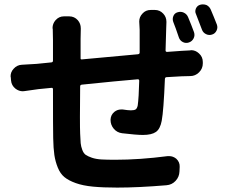

<svg xmlns="http://www.w3.org/2000/svg" viewBox="-20 -810 1040 876"><path d="M865.2 -663.1Q870.1 -648.4 863.3 -634.8Q856.4 -621.1 841.8 -616.2Q827.1 -611.3 814 -618.2Q800.8 -625 795.9 -639.6Q781.2 -683.6 770.5 -710Q765.6 -723.6 771 -736.8Q776.4 -750 790 -753.9Q804.7 -758.8 818.4 -752.4Q832 -746.1 837.9 -732.4Q853.5 -695.3 865.2 -663.1ZM615.2 -711.9Q615.2 -732.4 629.9 -748Q644.5 -764.6 668 -764.6H686.5Q709 -764.6 724.6 -748Q739.3 -732.4 739.3 -710.9Q739.3 -709 739.3 -708Q738.3 -695.3 738.3 -679.7Q736.3 -631.8 735.4 -580.1Q735.4 -573.2 742.2 -573.2Q791 -577.1 809.6 -578.1Q817.4 -578.1 847.7 -580.1Q849.6 -581.1 851.6 -581.1Q872.1 -581.1 887.7 -566.4Q905.3 -550.8 905.3 -527.3V-520.5Q905.3 -497.1 888.2 -480Q871.1 -462.9 847.7 -462.9Q819.3 -461.9 808.6 -461.9Q754.9 -459 740.2 -458Q733.4 -458 732.4 -450.2Q726.6 -305.7 717.8 -258.8Q710.9 -221.7 691.4 -208Q671.9 -194.3 631.8 -194.3Q602.5 -194.3 537.1 -202.1Q513.7 -205.1 499 -222.7Q484.4 -240.2 484.4 -262.7Q484.4 -263.7 484.4 -264.6Q485.4 -286.1 502 -299.8Q515.6 -310.5 532.2 -310.5Q536.1 -310.5 540 -310.5Q564.5 -306.6 577.1 -306.6Q592.8 -306.6 599.1 -311Q605.5 -315.4 608.4 -329.1Q613.3 -364.3 615.2 -441.4Q615.2 -449.2 607.4 -448.2Q513.7 -440.4 353.5 -423.8Q345.7 -422.9 345.7 -416Q344.7 -331.1 344.7 -277.3Q344.7 -221.7 345.7 -200.2Q346.7 -171.9 348.1 -156.7Q349.6 -141.6 355.5 -126Q361.3 -110.4 371.1 -103.5Q380.9 -96.7 399.4 -90.3Q418 -84 442.9 -82.5Q467.8 -81.1 505.9 -81.1Q617.2 -81.1 745.1 -97.7Q749 -97.7 752 -97.7Q769.5 -97.7 784.2 -85.9Q800.8 -70.3 799.8 -48.8L798.8 -27.3Q797.9 -2.9 781.2 15.1Q764.6 33.2 739.3 35.2Q610.4 45.9 514.6 45.9Q450.2 45.9 404.3 41.5Q358.4 37.1 325.7 25.4Q293 13.7 273.9 -2Q254.9 -17.6 243.7 -45.4Q232.4 -73.2 228 -103Q223.6 -132.8 222.7 -179.7Q221.7 -221.7 221.7 -402.3Q221.7 -410.2 214.8 -409.2L155.3 -403.3Q132.8 -400.4 92.8 -394.5Q88.9 -393.6 84 -393.6Q66.4 -393.6 50.8 -405.3Q32.2 -419.9 30.3 -443.4L29.3 -456.1Q28.3 -459 28.3 -461.9Q28.3 -481.4 42 -496.1Q57.6 -513.7 80.1 -514.6Q113.3 -516.6 147.5 -518.6L214.8 -525.4Q221.7 -526.4 221.7 -533.2V-626Q221.7 -652.3 220.7 -677.7Q219.7 -679.7 219.7 -681.6Q219.7 -702.1 233.4 -717.8Q249 -735.4 271.5 -735.4H295.9Q319.3 -735.4 335 -717.8Q348.6 -702.1 348.6 -680.7Q348.6 -679.7 348.6 -677.7Q347.7 -657.2 347.7 -632.8Q347.7 -581.1 347.7 -544.9Q346.7 -538.1 354.5 -539.1Q502 -552.7 609.4 -562.5Q617.2 -563.5 617.2 -570.3V-673.8ZM874 -746.1Q871.1 -752 871.1 -758.3Q871.1 -764.6 874 -771.5Q879.9 -784.2 892.6 -788.1Q899.4 -790 905.3 -790Q914.1 -790 921.9 -787.1Q935.5 -780.3 941.4 -766.6Q956.1 -732.4 969.7 -697.3Q971.7 -690.4 971.7 -685.5Q971.7 -677.7 967.8 -669.9Q960.9 -656.2 947.3 -652.3Q941.4 -650.4 935.5 -650.4Q927.7 -650.4 919.9 -654.3Q906.2 -661.1 901.4 -674.8Q885.7 -716.8 874 -746.1Z"/></svg>

Font: Gen Jyuu Gothic Monospace Bold
Style: Bold
Weight: 700
Designer: [Source Han Sans]
Ryoko NISHIZUKA  (kana & ideographs); Paul D. Hunt (Latin, Greek & Cyrillic); Wenlong ZHANG  (bopomofo
Version: Version 1.002.20150607